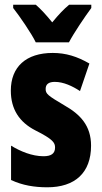

<svg xmlns="http://www.w3.org/2000/svg" viewBox="-20 -786 432 816"><path d="M132 -606H273C294 -646 340 -714 368 -752V-766H274C252 -748 230 -725 202 -691C176 -723 153 -748 132 -766H36V-752C63 -718 115 -642 132 -606ZM367 -167C367 -252 321 -300 254 -338C183 -380 174 -387 174 -408C174 -428 187 -438 213 -438C250 -438 288 -420 320 -399L360 -516C308 -546 260 -561 204 -561C91 -561 26 -502 26 -401C26 -322 62 -267 130 -232C206 -194 214 -179 214 -159C214 -133 197 -122 165 -122C116 -122 66 -143 27 -167V-21C76 2 127 10 181 10C298 10 367 -51 367 -167Z"/></svg>

Font: Noto Sans Bengali ExtraCondensed ExtraBold
Style: Regular
Weight: 800
Width: 2
Designer: Joana Ranito - Universal Thirst; Jelle Bosma - Monotype Design Team
Foundry: Universal Thirst ehf.
Version: Version 3.000